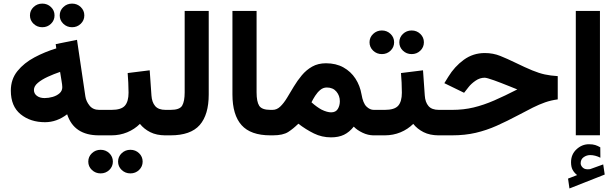

<svg xmlns="http://www.w3.org/2000/svg" viewBox="-20 -750 3410 1064"><path d="M311 -664.6Q311 -691.9 331.1 -710.9Q351.1 -730 379.4 -730Q407.7 -730 427.5 -710.9Q447.3 -691.9 447.3 -664.6Q447.3 -637.2 427.5 -618.2Q407.7 -599.1 379.4 -599.1Q351.1 -599.1 331.1 -618.2Q311 -637.2 311 -664.6ZM146 -664.6Q146 -691.9 166 -710.9Q186 -730 214.4 -730Q242.7 -730 262.5 -710.9Q282.2 -691.9 282.2 -664.6Q282.2 -637.2 262.5 -618.2Q242.7 -599.1 214.4 -599.1Q186 -599.1 166 -618.2Q146 -637.2 146 -664.6ZM527.8 0Q390.1 0 352.1 -116.7Q294.4 -72.8 229.5 -72.8Q148.4 -72.8 94.2 -116.9Q40 -161.1 40 -247.6Q40 -311 76.7 -356.2Q113.3 -401.4 171.1 -432.1Q229 -462.9 292 -481.9L288.6 -505.4L406.7 -529.3L453.1 -215.8Q457 -189 476.1 -165Q495.1 -141.1 529.8 -141.1H544.4V0ZM325.2 -267.1Q325.2 -273.9 324 -282.5Q322.8 -291 321.3 -300.3L313 -351.6Q278.3 -339.8 244.9 -324.5Q211.4 -309.1 189.7 -290.8Q168 -272.5 168 -251.5Q168 -231.4 184.3 -219Q200.7 -206.5 227.1 -206.5Q249.5 -206.5 272.2 -213.1Q294.9 -219.7 310.1 -233.2Q325.2 -246.6 325.2 -267.1Z M524.4 -141.1H598.1Q651.9 -141.1 672.1 -164.3Q692.4 -187.5 692.4 -236.3Q692.4 -265.1 690.9 -292.2Q689.5 -319.3 687.5 -345.2L809.6 -360.4L819.3 -220.7Q821.8 -183.6 839.8 -162.4Q857.9 -141.1 897.5 -141.1H907.2V0H896.5Q847.7 0 812.7 -17.6Q777.8 -35.2 755.4 -63.5Q725.6 -33.7 684.8 -16.8Q644 0 598.1 0H524.4ZM634.3 145.5Q634.3 118.2 654.3 99.1Q674.3 80.1 702.6 80.1Q731 80.1 750.7 99.1Q770.5 118.2 770.5 145.5Q770.5 172.9 750.7 191.9Q731 210.9 702.6 210.9Q674.3 210.9 654.3 191.9Q634.3 172.9 634.3 145.5ZM469.2 145.5Q469.2 118.2 489.3 99.1Q509.3 80.1 537.6 80.1Q565.9 80.1 585.7 99.1Q605.5 118.2 605.5 145.5Q605.5 172.9 585.7 191.9Q565.9 210.9 537.6 210.9Q509.3 210.9 489.3 191.9Q469.2 172.9 469.2 145.5Z M889.2 -141.1H925.3Q976.1 -141.1 989.7 -165Q1003.4 -189 1003.4 -237.8V-689.5H1136.7V-226.1Q1136.7 -114.3 1086.7 -57.1Q1036.6 0 924.8 0H889.2Z M1268.1 -689.5H1401.9V-238.3Q1401.9 -186.5 1416.5 -163.8Q1431.2 -141.1 1478.5 -141.1H1490.2V0H1478.5Q1369.1 0 1318.6 -56.6Q1268.1 -113.3 1268.1 -226.6Z M1492.7 0H1472.2L1472.7 -141.1H1490.2Q1514.2 -141.1 1533.4 -159.7Q1552.7 -178.2 1570.6 -207.8Q1588.4 -237.3 1608.2 -270.3Q1627.9 -303.2 1652.6 -332.8Q1677.2 -362.3 1710 -380.9Q1742.7 -399.4 1786.6 -399.4Q1841.8 -399.4 1883.1 -376.5Q1924.3 -353.5 1949.7 -314.5Q1975.1 -275.4 1983.4 -227.1Q1991.7 -178.2 2010.7 -159.7Q2029.8 -141.1 2051.3 -141.1H2064V0H2050.8Q2019.5 0 1989.3 -14.4Q1959 -28.8 1940.4 -48.3Q1916 -17.6 1886.2 -3.2Q1856.4 11.2 1814.5 11.2Q1763.7 11.2 1719.5 -10.5Q1675.3 -32.2 1633.3 -64.5Q1606.4 -37.6 1577.4 -18.8Q1548.3 0 1492.7 0ZM1791 -265.1Q1771 -265.1 1754.9 -251.7Q1738.8 -238.3 1726.6 -219.2Q1714.4 -200.2 1706.1 -183.1Q1721.2 -169.4 1734.9 -159.7Q1748.5 -149.9 1760.7 -143.1Q1777.3 -134.8 1791 -131.1Q1804.7 -127.4 1814.9 -127.4Q1840.8 -127.4 1852.1 -146.2Q1863.3 -165 1863.3 -189Q1863.3 -219.7 1844.2 -242.4Q1825.2 -265.1 1791 -265.1Z M2192.9 -515.6Q2192.9 -543 2212.9 -562Q2232.9 -581.1 2261.2 -581.1Q2289.6 -581.1 2309.3 -562Q2329.1 -543 2329.1 -515.6Q2329.1 -488.3 2309.3 -469.2Q2289.6 -450.2 2261.2 -450.2Q2232.9 -450.2 2212.9 -469.2Q2192.9 -488.3 2192.9 -515.6ZM2027.8 -515.6Q2027.8 -543 2047.9 -562Q2067.9 -581.1 2096.2 -581.1Q2124.5 -581.1 2144.3 -562Q2164.1 -543 2164.1 -515.6Q2164.1 -488.3 2144.3 -469.2Q2124.5 -450.2 2096.2 -450.2Q2067.9 -450.2 2047.9 -469.2Q2027.8 -488.3 2027.8 -515.6ZM2044.4 -141.1H2112.8Q2166.5 -141.1 2186.8 -164.3Q2207 -187.5 2207 -236.3Q2207 -265.1 2205.6 -292.2Q2204.1 -319.3 2202.1 -345.2L2324.2 -360.4L2334 -220.7Q2336.4 -183.6 2354.5 -162.4Q2372.6 -141.1 2412.1 -141.1H2421.9V0H2411.1Q2362.3 0 2327.4 -17.6Q2292.5 -35.2 2270 -63.5Q2240.2 -33.7 2199.5 -16.8Q2158.7 0 2112.8 0H2044.4Z M2403.8 -141.1H2485.8Q2548.8 -141.1 2604.7 -154.5Q2660.6 -168 2719 -193.4Q2777.3 -218.8 2846.7 -254.4Q2828.6 -261.7 2804.4 -271.5Q2780.3 -281.2 2756.8 -290.3Q2733.4 -299.3 2718.3 -304.7Q2677.2 -319.3 2666 -319.3Q2639.2 -319.3 2615.2 -302.7Q2591.3 -286.1 2577.6 -268.6L2551.8 -235.8L2442.4 -289.1L2464.4 -324.7Q2499 -381.3 2550.3 -418.7Q2601.6 -456.1 2666.5 -456.1Q2712.9 -456.1 2752.7 -439.9Q2792.5 -423.8 2832.5 -404.3Q2891.6 -375.5 2929.7 -359.9Q2967.8 -344.2 2999.5 -337.4Q3031.2 -330.6 3070.8 -328.1V-199.2Q3033.7 -194.3 3001 -182.9Q2968.3 -171.4 2932.9 -153.8Q2897.5 -136.2 2852.1 -111.8Q2789.6 -78.6 2732.7 -53.2Q2675.8 -27.8 2616.2 -13.9Q2556.6 0 2484.4 0H2403.8Z M3178.2 220.2Q3161.6 207 3153.1 190.9Q3144.5 174.8 3144.5 148.9Q3144.5 105.5 3174.8 77.4Q3205.1 49.3 3243.7 49.3Q3264.6 49.3 3278.6 53.7Q3292.5 58.1 3306.6 66.4L3307.1 124Q3278.3 109.4 3250.5 109.4Q3231 109.4 3214.4 121.1Q3197.8 132.8 3197.8 155.3Q3198.2 168.5 3210.4 179.7Q3222.7 190.9 3248.5 187.5Q3248.5 187.5 3252.4 186.5L3322.8 161.1L3331.1 217.3L3135.7 294.4L3127.9 239.7ZM3304.7 -689.5V-0.5H3170.9V-689.5Z"/></svg>

Font: Vazirmatn RD ExtraBold
Style: Regular
Weight: 800
Designer: Saber Rastikerdar
Foundry: Saber Rastikerdar
Version: Version 32.102